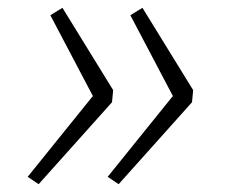

<svg xmlns="http://www.w3.org/2000/svg" viewBox="-20 -534 587 492"><path d="M140 -514 270 -303 267 -272 79 -62 51 -81 218 -288 109 -495ZM345 -514 475 -303 472 -272 284 -62 256 -81 423 -288 314 -495Z"/></svg>

Font: Fira Sans ExtraLight
Style: Italic
Weight: 275
Italic angle: -8°
Designer: Carrois Corporate & Edenspiekermann AG
Foundry: Carrois Corporate GbR & Edenspiekermann AG
Version: Version 4.203